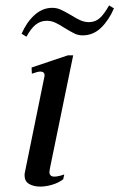

<svg xmlns="http://www.w3.org/2000/svg" viewBox="-20 -681 442 711"><path d="M60 -556Q78 -598 107.5 -625Q137 -652 174 -652Q190 -652 204.5 -645.5Q219 -639 243 -625Q263 -612 278.5 -605.5Q294 -599 309 -599Q333 -599 349.5 -614Q366 -629 384 -661L402 -650Q383 -606 354 -578Q325 -550 286 -550Q270 -550 256.5 -556.5Q243 -563 220 -577Q200 -590 185 -597Q170 -604 153 -604Q130 -604 112 -589.5Q94 -575 78 -545ZM71 -31Q71 -38 72 -42L144 -395Q145 -398 145 -402Q145 -416 129 -416Q120 -416 98 -408L97 -431L231 -476H251L165 -58L163 -45Q163 -27 181 -27Q196 -27 218 -35L214 -17Q197 -4 173.5 3Q150 10 129 10Q104 10 87.5 0Q71 -10 71 -31Z"/></svg>

Font: Taviraj
Style: Italic
Weight: 400
Italic angle: -12°
Designer: Katatrad Team
Foundry: CadsonDemak
Version: Version 1.001